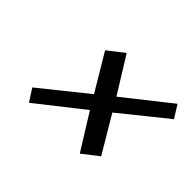

<svg xmlns="http://www.w3.org/2000/svg" viewBox="-81 -523 639 639"><g transform="rotate(45 238.5 -203.5)"><path d="M392.6 -73.7 335.9 -29.8 257.3 -156.2 96.7 -29.8 68.4 -73.7 229.5 -203.1 152.3 -332.5 209.5 -377 288.1 -250 448.7 -377 476.6 -332.5 315.9 -203.1Z"/></g></svg>

Font: RIT Rachana
Style: Italic
Weight: 400
Designer: Hussain KH
Version: 1.5.2